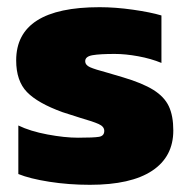

<svg xmlns="http://www.w3.org/2000/svg" viewBox="-20 -504 527 534"><path d="M31 -20V-155Q64 -139 112 -130Q160 -121 197 -121Q241 -121 255.5 -123.5Q270 -126 270 -140Q270 -152 254.5 -159Q239 -166 204 -176L154 -192Q85 -217 55 -248Q25 -279 25 -336Q25 -484 257 -484Q301 -484 350 -477Q399 -470 429 -461V-329Q400 -341 364.5 -347.5Q329 -354 299 -354Q258 -354 237.5 -350.5Q217 -347 217 -334Q217 -323 230.5 -317Q244 -311 278 -302L322 -289Q376 -273 406.5 -254Q437 -235 449.5 -208.5Q462 -182 462 -141Q462 -68 403 -29Q344 10 230 10Q171 10 117 1.5Q63 -7 31 -20Z"/></svg>

Font: Kanit Bold
Style: Regular
Weight: 700
Designer: Katatrad Team
Foundry: CadsonDemak
Version: Version 1.000